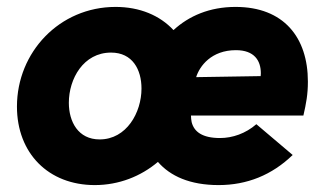

<svg xmlns="http://www.w3.org/2000/svg" viewBox="-20 -524 941 555"><path d="M612 11C694 11 766 -18 826 -76L721 -165C690 -138 652 -125 616 -125C565 -125 541 -143 534 -171C533 -177 532 -183 532 -190H857C865 -225 870 -251 870 -288C870 -416 800 -504 661 -504C586 -504 526 -478 481.5 -437C442 -479.5 384 -504 314 -504C152 -504 29 -373 29 -216C29 -81 120 11 254 11C324 11 387.5 -14.5 436.5 -56C472 -15 529 11 612 11ZM179 -227C179 -296 221 -372 301 -372C363 -372 389 -323 389 -268C389 -199 346 -121 268 -121C206 -121 179 -172 179 -227ZM547 -301C557 -333 591 -379 662 -379C715 -379 734 -349 734 -312L733.5 -304Z"/></svg>

Font: HK Grotesk Black
Style: Italic
Weight: 900
Italic angle: -16°
Designer: Alfredo Marco Pradil
Foundry: Hanken Design Co.
Version: Version 3.001;FEAKit 1.0